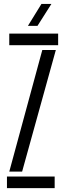

<svg xmlns="http://www.w3.org/2000/svg" viewBox="-20 -974 338 994"><path d="M16 0V-60H263V0ZM28 -740V-800H281V-740ZM28 -85.5 199 -715H269L94.5 -85.5ZM124.5 -840 194.5 -953.5H246L174 -840Z"/></svg>

Font: Big Shoulders Stencil Display Thin
Style: Regular
Weight: 400
Version: Version 2.001